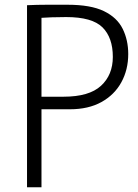

<svg xmlns="http://www.w3.org/2000/svg" viewBox="-20 -790 583 810"><path d="M94 0V-768Q135 -770 178 -770Q221 -770 265 -770Q363 -770 418.5 -743Q474 -716 497.5 -668.5Q521 -621 521 -562Q521 -496 492 -443Q463 -390 408 -359.5Q353 -329 275 -329H123V-382H248Q356 -382 406 -428Q456 -474 456 -550Q456 -631 412.5 -674.5Q369 -718 259 -718Q229 -718 198 -717Q167 -716 139 -714L155 -730V0Z"/></svg>

Font: Yaldevi ExtraLight Light
Style: Regular
Weight: 300
Version: Version 1.100